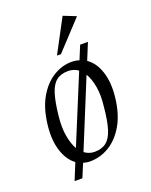

<svg xmlns="http://www.w3.org/2000/svg" viewBox="-141 -754 711 903"><g transform="rotate(-20 214.5 -303.0)"><path d="M73 72 107 -11Q71 -37 53.5 -90.5Q36 -144 44 -217Q53 -299 84 -352.5Q115 -406 159 -433Q203 -460 250 -460Q261 -460 270.5 -458.5Q280 -457 289 -454L317 -522H356L322 -439Q360 -413 377.5 -359.5Q395 -306 387 -233Q378 -152 346.5 -98Q315 -44 270 -17Q225 10 174 10Q165 10 156.5 8.5Q148 7 140 5L112 72ZM209 -25Q246 -25 268.5 -43Q291 -61 303.5 -101.5Q316 -142 322 -209Q329 -265 321.5 -308Q314 -351 297 -379L159 -42Q182 -25 209 -25ZM132 -72 271 -409Q249 -425 221 -425Q184 -425 161.5 -407Q139 -389 126.5 -348.5Q114 -308 107 -240Q101 -185 108.5 -142.5Q116 -100 132 -72ZM197 -511 286 -678 349 -653 217 -511Z"/></g></svg>

Font: Ancizar Serif Light
Style: Italic
Weight: 300
Italic angle: -4°
Designer: Cesar Puertas, Viviana Monsalve, Julian Moncada, Julian Prieto, Jose Castro, Felipe Aragon, Mariel Hernandez, Sara Alarc
Version: Version 8.100